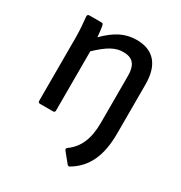

<svg xmlns="http://www.w3.org/2000/svg" viewBox="-164 -618 873 927"><g transform="rotate(30 272.5 -154.5)"><path d="M357 190C438 142 475 62 475 -63V-336C475 -445 425 -501 332 -501C268 -501 218 -475 160 -417C158 -441 155 -467 152 -479C150 -487 148 -489 141 -489H74C66 -489 62 -484 63 -476C66 -451 70 -401 70 -366V-10C70 -4 74 0 80 0H154C160 0 164 -4 164 -10V-341C223 -397 261 -418 305 -418C357 -418 381 -391 381 -329V-67C381 25 353 82 302 118C296 123 295 127 299 133L343 187C347 192 352 193 357 190Z"/></g></svg>

Font: Sofia Sans Cond SemiBold
Style: Regular
Weight: 600
Width: 3
Designer: Botio Nikoltchev, Ani Petrova
Foundry: lettersoup
Version: Version 4.100